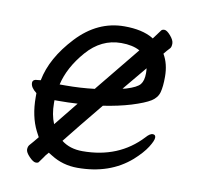

<svg xmlns="http://www.w3.org/2000/svg" viewBox="-64 -564 672 656"><g transform="rotate(10 271.5 -236.5)"><path d="M96 -62Q91 -71 86 -81Q62 -129 62 -195V-209Q41 -225 41 -241Q41 -254 60 -254L69 -255Q84 -334 155 -410Q226 -486 319 -486Q381 -486 418 -464Q419 -463 421 -462Q439 -486 444 -493Q447 -498 455.5 -498Q464 -498 477 -483Q490 -468 490 -456.5Q490 -445 486 -440Q482 -435 475 -428Q474 -426 466 -417Q485 -385 485 -340Q485 -306 479.5 -286Q474 -266 454 -253.5Q434 -241 389 -227Q346 -214 293 -206Q219 -116 178 -64Q207 -41 251 -41Q377 -41 455 -125Q468 -140 478 -140Q488 -140 488 -129.5Q488 -119 473.5 -96Q459 -73 429 -46Q356 18 244 18Q193 18 152 -8Q145 -12 139 -16Q126 -1 125 2Q118 12 112 20Q110 25 101 25Q92 25 78 10.5Q64 -4 64 -14Q64 -24 69 -30Q74 -36 82 -45Q83 -47 96 -62ZM207 -198Q175 -196 140 -196H127V-186Q127 -146 140 -115Q167 -149 207 -198ZM383 -414Q358 -428 318 -428Q249 -428 199 -370.5Q149 -313 135 -252H155Q207 -252 256 -258Q257 -260 259 -262Q337 -357 383 -414ZM349 -275Q356 -276 362 -278Q398 -289 408.5 -302Q419 -315 419 -341Q419 -350 418 -358Q390 -325 349 -275Z"/></g></svg>

Font: QiushuiShotai
Style: Regular
Weight: 600
Designer: Fontworks Inc.
Foundry: Fontworks Inc.
Version: Version 1.250